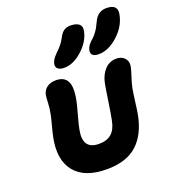

<svg xmlns="http://www.w3.org/2000/svg" viewBox="-156 -1043 1006 1120"><g transform="rotate(-20 347.0 -482.5)"><path d="M501 -687Q473.6 -687 462.9 -697.5Q452.1 -708 455.1 -726.1Q458 -741.7 467.3 -754.9Q476.6 -768.1 496.1 -785.2Q509.8 -797.4 520.5 -812.3Q531.2 -827.1 536.9 -837.6Q542.5 -848.1 554.2 -872.1Q579.1 -924.8 631.8 -924.8Q705.1 -924.8 691.9 -862.8Q678.7 -793.5 619.6 -740.2Q560.5 -687 501 -687ZM284.2 -681.2Q257.3 -681.2 244.6 -692.6Q231.9 -704.1 235.8 -723.1Q239.3 -738.3 247.6 -750.5Q255.9 -762.7 273.9 -780.8Q309.6 -813.5 328.1 -849.1Q341.8 -877.4 358.9 -889.2Q376 -900.9 399.9 -900.9Q437 -900.9 454.1 -885.7Q471.2 -870.6 463.9 -839.8Q450.7 -780.3 395.5 -730.7Q340.3 -681.2 284.2 -681.2ZM315.9 -40Q177.7 -40 117.4 -115Q57.1 -189.9 84 -323.2Q88.9 -347.7 100.6 -391.6Q112.3 -435.5 115.2 -451.2Q123 -488.3 124 -520.5Q125 -552.7 127.9 -569.8Q133.8 -598.1 155.8 -614Q177.7 -629.9 211.9 -629.9Q262.7 -629.9 281.5 -593.8Q300.3 -557.6 284.2 -477.1Q279.8 -454.6 263.7 -396.7Q247.6 -338.9 243.2 -314Q218.8 -194.8 323.2 -194.8Q372.6 -194.8 400.9 -220Q429.2 -245.1 439 -297.9Q448.2 -344.2 458 -411.4Q467.8 -478.5 475.1 -517.1Q485.4 -566.9 514.6 -597.4Q543.9 -627.9 585.9 -627.9Q618.7 -627.9 637.2 -607.4Q655.8 -586.9 649.9 -555.2Q647 -539.1 634.3 -500.5Q621.6 -461.9 616.2 -436Q611.8 -413.1 604.7 -357.9Q597.7 -302.7 592.8 -275.9Q570.3 -160.6 503.7 -100.3Q437 -40 315.9 -40Z"/></g></svg>

Font: Shantell Sans Irregular
Style: Bold Italic
Weight: 700
Italic angle: -11.31°
Designer: Stephen Nixon, Anya Danilova, Shantell Martin
Foundry: Arrow Type
Version: Version 1.006;[9816181b4]